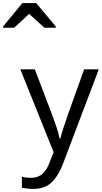

<svg xmlns="http://www.w3.org/2000/svg" viewBox="-131 -986 661 1246"><path d="M1 -536H95L211 -231Q226 -191 238 -154.5Q250 -118 256 -85H260Q266 -110 279 -150.5Q292 -191 306 -232L415 -536H510L279 74Q251 150 206.5 195Q162 240 84 240Q60 240 42 237.5Q24 235 11 232V162Q22 164 37.5 166Q53 168 70 168Q116 168 144.5 142Q173 116 189 73L217 2ZM-111 -806V-814L14 -966H104L231 -814V-806H157L58 -896L-39 -806Z"/></svg>

Font: Noto Sans Tifinagh Ahaggar
Style: Regular
Weight: 400
Designer: JamraPatel
Foundry: JamraPatel LLC
Version: Version 2.006; ttfautohint (v1.8.4.7-5d5b)